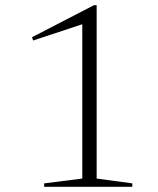

<svg xmlns="http://www.w3.org/2000/svg" viewBox="-20 -715 606 735"><path d="M295 -31.5V-647.5L314 -628.5L107 -560L102.5 -572.5L339.5 -695H350V-31.5L486.5 -13V0H149V-13Z"/></svg>

Font: Newsreader 36pt Light
Style: Regular
Weight: 300
Designer: Hugues Gentile
Foundry: Production Type
Version: Version 1.003